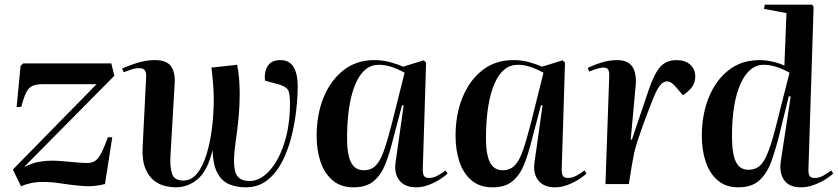

<svg xmlns="http://www.w3.org/2000/svg" viewBox="-20 -787 3583 821"><path d="M79 -516H456L469 -463L83 -73Q118 -90 146.5 -95Q175 -100 202 -100Q225 -100 252.5 -97.5Q280 -95 307 -92.5Q334 -90 352 -90Q371 -90 384.5 -97.5Q398 -105 411 -128.5Q424 -152 441 -200H460L429 0Q383 12 336 8.5Q289 5 245.5 -2Q202 -9 165 -9Q134 -9 110 -3.5Q86 2 70 10L35 -62L393 -427H164Q136 -427 119.5 -420Q103 -413 92.5 -392.5Q82 -372 71 -330L51 -329L68 -505Z M994 -510Q1005 -455 1005 -387Q1005 -334 1000 -282Q995 -230 987 -176Q975 -92 986 -52.5Q997 -13 1047 -13Q1092 -13 1131.5 -56Q1171 -99 1195.5 -174.5Q1220 -250 1220 -346Q1220 -390 1210.5 -404Q1201 -418 1169 -427L1113 -442Q1109 -479 1124.5 -504.5Q1140 -530 1179 -530Q1218 -530 1235.5 -500Q1253 -470 1253 -420Q1253 -372 1246.5 -314Q1240 -256 1225 -198Q1210 -140 1184.5 -92Q1159 -44 1121 -15Q1083 14 1030 14Q992 14 960.5 1Q929 -12 910 -46.5Q891 -81 889 -145Q868 -58 826.5 -22Q785 14 731 14Q712 14 687 8.5Q662 3 639 -14.5Q616 -32 601.5 -67Q587 -102 590 -159L605 -460Q606 -491 585.5 -494.5Q565 -498 542 -490L509 -478L502 -494Q523 -504 563 -517Q603 -530 641 -530Q694 -530 712 -502.5Q730 -475 727 -432L709 -122Q706 -74 715.5 -44.5Q725 -15 764 -15Q799 -15 823.5 -46Q848 -77 863.5 -128Q879 -179 886.5 -240Q894 -301 894 -360Q894 -396 891 -431.5Q888 -467 884 -498Z M1788 -69Q1787 -47 1792 -36.5Q1797 -26 1815 -26Q1833 -26 1852 -36.5Q1871 -47 1885 -58L1894 -45Q1884 -35 1862.5 -21Q1841 -7 1814 3.5Q1787 14 1759 14Q1711 14 1687.5 -16Q1664 -46 1672 -96L1706 -336L1699 -337L1658 -181Q1645 -129 1627.5 -84.5Q1610 -40 1578.5 -13Q1547 14 1492 14Q1437 14 1402 -16Q1367 -46 1350.5 -95.5Q1334 -145 1334 -206Q1334 -298 1364 -371Q1394 -444 1449 -487Q1504 -530 1581 -530Q1618 -530 1651 -520.5Q1684 -511 1704 -502L1792 -529L1802 -519ZM1536 -59Q1567 -59 1587 -79.5Q1607 -100 1622.5 -145Q1638 -190 1657 -264L1710 -476Q1681 -492 1654 -501Q1627 -510 1600 -510Q1536 -510 1501 -430.5Q1466 -351 1464 -207Q1463 -131 1480 -95Q1497 -59 1536 -59Z M2382 -69Q2381 -47 2386 -36.5Q2391 -26 2409 -26Q2427 -26 2446 -36.5Q2465 -47 2479 -58L2488 -45Q2478 -35 2456.5 -21Q2435 -7 2408 3.5Q2381 14 2353 14Q2305 14 2281.5 -16Q2258 -46 2266 -96L2300 -336L2293 -337L2252 -181Q2239 -129 2221.5 -84.5Q2204 -40 2172.5 -13Q2141 14 2086 14Q2031 14 1996 -16Q1961 -46 1944.5 -95.5Q1928 -145 1928 -206Q1928 -298 1958 -371Q1988 -444 2043 -487Q2098 -530 2175 -530Q2212 -530 2245 -520.5Q2278 -511 2298 -502L2386 -529L2396 -519ZM2130 -59Q2161 -59 2181 -79.5Q2201 -100 2216.5 -145Q2232 -190 2251 -264L2304 -476Q2275 -492 2248 -501Q2221 -510 2194 -510Q2130 -510 2095 -430.5Q2060 -351 2058 -207Q2057 -131 2074 -95Q2091 -59 2130 -59Z M2585 -459Q2586 -478 2581.5 -488Q2577 -498 2561 -498Q2552 -498 2537.5 -494.5Q2523 -491 2500 -481L2493 -496Q2515 -508 2550 -519Q2585 -530 2618 -530Q2666 -530 2684.5 -501Q2703 -472 2698 -420L2677 -190H2682L2753 -400Q2775 -467 2801 -498.5Q2827 -530 2874 -530Q2910 -530 2931.5 -510.5Q2953 -491 2953 -460Q2953 -433 2938 -413.5Q2923 -394 2900 -380L2871 -414Q2850 -439 2833 -439Q2824 -439 2814 -433Q2804 -427 2792 -406.5Q2780 -386 2764 -343Q2742 -287 2728 -248Q2714 -209 2705 -181Q2696 -153 2691 -129.5Q2686 -106 2682 -81L2669 0H2569Z M3437 -66Q3436 -46 3441 -36Q3446 -26 3464 -26Q3483 -26 3501.5 -36.5Q3520 -47 3534 -58L3543 -45Q3533 -35 3511 -21Q3489 -7 3461 3.5Q3433 14 3405 14Q3354 14 3332.5 -17.5Q3311 -49 3319 -99L3361 -374L3353 -376L3311 -205Q3296 -146 3278 -96Q3260 -46 3227.5 -16Q3195 14 3137 14Q3083 14 3048.5 -16Q3014 -46 2997.5 -95.5Q2981 -145 2981 -206Q2981 -296 3010.5 -369.5Q3040 -443 3095 -486.5Q3150 -530 3228 -530Q3254 -530 3285 -523Q3316 -516 3334 -506L3343 -731L3247 -749L3250 -767H3453L3459 -757ZM3181 -61Q3209 -61 3228.5 -77.5Q3248 -94 3266 -141Q3284 -188 3306 -279L3356 -476Q3296 -510 3246 -510Q3183 -510 3146.5 -428.5Q3110 -347 3110 -204Q3110 -130 3126.5 -95.5Q3143 -61 3181 -61Z"/></svg>

Font: Literata 72pt SemiBold
Style: Italic
Weight: 600
Italic angle: -2°
Designer: Latin by Veronika Burian and Jose Scaglione. Greek by Irene Vlachou. Cyrillic by Vera Evstafieva
Foundry: TypeTogether
Version: Version 3.002